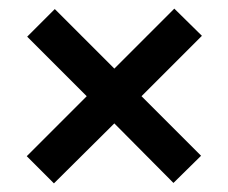

<svg xmlns="http://www.w3.org/2000/svg" viewBox="-20 -557 529 445"><path d="M105 -132 42 -195 181 -334 43 -472 107 -536 245 -398 384 -537 448 -474 308 -334 446 -196 382 -133 245 -271Z"/></svg>

Font: El Messiri
Style: Regular
Weight: 400
Designer: Mohamed Gaber
Foundry: Kief Type Foundry
Version: Version 2.020